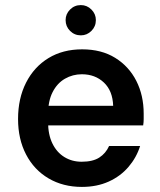

<svg xmlns="http://www.w3.org/2000/svg" viewBox="-20 -723 631 755"><path d="M302 12Q228 12 171 -21.5Q114 -55 82.5 -115.5Q51 -176 51 -255Q51 -336 82.5 -398Q114 -460 170.5 -494.5Q227 -529 303 -529Q379 -529 433 -495.5Q487 -462 516 -405Q545 -348 545 -276Q545 -266 545 -254.5Q545 -243 543 -230H137V-307H425Q423 -366 388.5 -398.5Q354 -431 302 -431Q266 -431 235.5 -413.5Q205 -396 187 -361Q169 -326 169 -273V-244Q169 -194 186 -159Q203 -124 233 -105.5Q263 -87 301 -87Q345 -87 370.5 -103.5Q396 -120 409 -149H531Q517 -104 485.5 -67Q454 -30 407.5 -9Q361 12 302 12ZM298 -584Q273 -584 255.5 -601.5Q238 -619 238 -644Q238 -668 255.5 -685.5Q273 -703 298 -703Q322 -703 339.5 -685.5Q357 -668 357 -644Q357 -619 339.5 -601.5Q322 -584 298 -584Z"/></svg>

Font: DM Sans 11pt SemiBold
Style: Regular
Weight: 600
Version: Version 4.004;gftools[0.9.30]